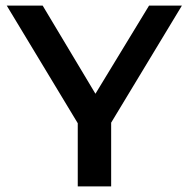

<svg xmlns="http://www.w3.org/2000/svg" viewBox="-20 -664 672 684"><path d="M376 -227V0H257V-225L4 -644H132L320 -330L511 -644H628Z"/></svg>

Font: Montserrat Ace
Style: Bold
Weight: 600
Designer: Julieta Ulanovsky
Foundry: Julieta Ulanovsky
Version: Version 1